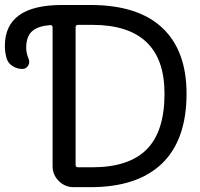

<svg xmlns="http://www.w3.org/2000/svg" viewBox="-129 -775 807 774"><path d="M185.5 -674.8Q175.8 -674.8 175.8 -665V-110.4Q175.8 -100.6 185.5 -100.6H242.2Q390.6 -100.6 462.4 -172.9Q534.2 -245.1 534.2 -397.5Q534.2 -674.8 242.2 -674.8ZM-13.7 -538.1Q-7.8 -523.4 -15.6 -510.3Q-23.4 -497.1 -39.1 -497.1Q-60.5 -497.1 -78.6 -508.8Q-96.7 -520.5 -102.5 -540Q-109.4 -565.4 -109.4 -589.8Q-109.4 -754.9 121.1 -754.9H235.4Q426.8 -754.9 524.9 -663.1Q623 -571.3 623 -397.5Q623 -210.9 523.9 -115.7Q424.8 -20.5 235.4 -20.5H168Q132.8 -20.5 107.9 -45.4Q83 -70.3 83 -105.5V-665Q83 -668.9 80.1 -671.9Q77.1 -674.8 73.2 -673.8Q24.4 -669.9 2 -650.4Q-23.4 -629.9 -23.4 -581.1Q-23.4 -561.5 -13.7 -538.1Z"/></svg>

Font: Gen Jyuu GothicX Regular
Style: Regular
Weight: 400
Designer: [Source Han Sans]
Ryoko NISHIZUKA  (kana & ideographs); Paul D. Hunt (Latin, Greek & Cyrillic); Wenlong ZHANG  (bopomofo
Version: Version 1.002.20150607